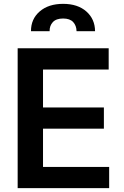

<svg xmlns="http://www.w3.org/2000/svg" viewBox="-20 -978 647 998"><path d="M141.1 -815.9Q140.6 -878.9 186.3 -918.5Q231.9 -958 308.1 -958Q383.8 -958 428.7 -918.5Q473.6 -878.9 474.1 -815.9H377.9Q377.4 -844.7 360.4 -863.3Q343.3 -881.8 308.1 -881.8Q272 -881.8 254.6 -863Q237.3 -844.2 237.8 -815.9ZM71.8 0V-727.1H544.9V-616.7H203.6V-419.4H520V-309.1H203.6V-110.4H547.4V0Z"/></svg>

Font: Interop SemBd
Style: Regular
Weight: 600
Designer: Rasmus Andersson, Google, Jang Haemin
Foundry: jhaemin
Version: Version 1.007